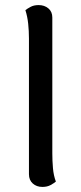

<svg xmlns="http://www.w3.org/2000/svg" viewBox="-20 -724 319 756"><path d="M147 12Q124 12 109 -1.5Q94 -15 94 -38V-572Q94 -602 91 -630.5Q88 -659 80 -684Q86 -689 99.5 -696.5Q113 -704 132 -704Q155 -704 170.5 -691Q186 -678 186 -655V-120Q186 -91 188.5 -62Q191 -33 200 -9Q193 -3 179.5 4.5Q166 12 147 12Z"/></svg>

Font: Arima Medium
Style: Regular
Weight: 500
Designer: Joana Correia and Natanael Gama
Foundry: NDISCOVER
Version: Version 1.101;gftools[0.9.23]